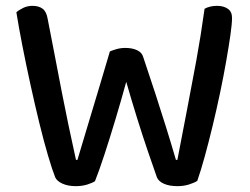

<svg xmlns="http://www.w3.org/2000/svg" viewBox="-20 -633 855 657"><path d="M356 -457Q365 -461 379 -465Q393 -469 409 -469Q433 -469 449.5 -461Q466 -453 470 -438Q493 -370 512 -311.5Q531 -253 548 -198.5Q565 -144 582 -86H587Q604 -175 620 -257.5Q636 -340 651.5 -424.5Q667 -509 680 -603Q698 -613 723 -613Q745 -613 759.5 -603Q774 -593 774 -572Q774 -552 768.5 -513.5Q763 -475 754 -423.5Q745 -372 733 -315Q721 -258 707.5 -202Q694 -146 680.5 -97Q667 -48 655 -14Q644 -7 626 -1.5Q608 4 587 4Q560 4 541.5 -4Q523 -12 517 -26Q505 -60 487 -112.5Q469 -165 449.5 -227.5Q430 -290 412 -353Q395 -291 375.5 -226Q356 -161 337.5 -104.5Q319 -48 305 -13Q296 -7 278.5 -1.5Q261 4 239 4Q213 4 194 -4.5Q175 -13 169 -26Q159 -51 144.5 -100Q130 -149 114.5 -212.5Q99 -276 84 -344.5Q69 -413 56.5 -477Q44 -541 36 -591Q45 -599 59.5 -606Q74 -613 91 -613Q113 -613 126 -603Q139 -593 143 -569Q157 -498 168.5 -437.5Q180 -377 191 -320.5Q202 -264 214 -206.5Q226 -149 240 -86H245Q258 -130 270 -169.5Q282 -209 294.5 -251Q307 -293 322 -342.5Q337 -392 356 -457Z"/></svg>

Font: Baloo Tamma 2 Medium
Style: Regular
Weight: 500
Designer: Divya Kowshik, Shuchita Grover and Ek Type
Foundry: Ek Type
Version: Version 1.700